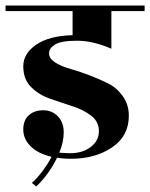

<svg xmlns="http://www.w3.org/2000/svg" viewBox="-40 -580 542 693"><path d="M362 -540V-404Q296 -433 238.5 -433Q181 -433 159 -419.5Q137 -406 137 -387.5Q137 -369 158.5 -355Q180 -341 212 -332Q244 -323 281 -309Q318 -295 350 -279Q382 -263 403.5 -232.5Q425 -202 425 -162Q425 -89 364.5 -48Q304 -7 217 -7Q186 -7 166 -11Q137 49 91 93L75 80Q92 66 113 38Q134 10 146 -14Q96 -26 70 -52.5Q44 -79 44 -112.5Q44 -146 64 -164Q84 -182 116 -182Q148 -182 169 -160Q190 -138 190 -102.5Q190 -67 174 -29Q198 -27 213 -27Q258 -27 287.5 -49.5Q317 -72 317 -106.5Q317 -141 289 -162.5Q261 -184 220.5 -197Q180 -210 140 -224Q100 -238 72 -266Q44 -294 44 -340.5Q44 -387 91 -419Q138 -451 222 -453V-540H-20V-560H482V-540Z"/></svg>

Font: Rozha One
Style: Regular
Weight: 400
Designer: Tim Donaldson, Indian Type Foundry
Foundry: Indian Type Foundry
Version: Version 1.300;PS 1.0;hotconv 1.0.78;makeotf.lib2.5.61930; tt